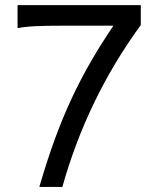

<svg xmlns="http://www.w3.org/2000/svg" viewBox="-20 -733 626 753"><path d="M224.6 0C287.6 -224.1 387.7 -437 532.2 -634.8V-712.9H48.8V-622.6C85.9 -630.4 142.6 -632.3 234.4 -632.3H424.8C298.8 -445.3 214.4 -276.4 134.3 0Z"/></svg>

Font: Andika
Style: Regular
Weight: 400
Designer: Victor Gaultney, Annie Olsen, Julie Remington, Don Collingsworth, Eric Hays
Foundry: SIL International
Version: Version 1.000